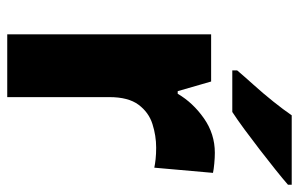

<svg xmlns="http://www.w3.org/2000/svg" viewBox="-164 -642 806 517"><g transform="rotate(90 238.5 -383.0)"><path d="M391 -559Q404 -559 420 -557.5Q436 -556 445 -554L431 -396Q422 -398 408 -399.5Q394 -401 377 -401Q345 -401 313.5 -391Q282 -381 261.5 -353.5Q241 -326 241 -275V0H72V-549H199L225 -459H232Q256 -500 298 -529.5Q340 -559 391 -559ZM477 -756Q461 -742 436 -722Q411 -702 382.5 -680Q354 -658 327.5 -638.5Q301 -619 281 -606H169V-619Q185 -638 208 -663.5Q231 -689 253 -716.5Q275 -744 290 -766H477Z"/></g></svg>

Font: Noto Sans Gujarati UI ExtraBold
Style: Regular
Weight: 800
Designer: Jelle Bosma - Monotype Design Team, Universal Thirst
Foundry: Monotype Imaging Inc.
Version: Version 2.106; ttfautohint (v1.8.4.7-5d5b)